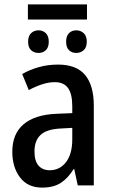

<svg xmlns="http://www.w3.org/2000/svg" viewBox="-20 -844 513 874"><path d="M376 -824V-755H107V-824ZM156 -706Q175 -706 188.5 -693Q202 -680 202 -654Q202 -628 188.5 -615.5Q175 -603 156 -603Q135 -603 121.5 -615.5Q108 -628 108 -654Q108 -680 121.5 -693Q135 -706 156 -706ZM327 -706Q347 -706 361 -693Q375 -680 375 -654Q375 -628 361 -615.5Q347 -603 327 -603Q307 -603 294 -615.5Q281 -628 281 -654Q281 -680 294 -693Q307 -706 327 -706ZM244 -550Q328 -550 367.5 -502.5Q407 -455 407 -363V0H334L318 -74H315Q289 -32 256 -11Q223 10 172 10Q106 10 71 -36.5Q36 -83 36 -153Q36 -235 87.5 -278.5Q139 -322 237 -326L309 -329V-360Q309 -417 289.5 -443.5Q270 -470 230 -470Q202 -470 172.5 -460.5Q143 -451 111 -434L81 -507Q116 -527 157 -538.5Q198 -550 244 -550ZM256 -259Q193 -256 165 -230Q137 -204 137 -155Q137 -111 155.5 -90Q174 -69 206 -69Q252 -69 280.5 -106Q309 -143 309 -210V-262Z"/></svg>

Font: Noto Sans Condensed Medium
Style: Regular
Weight: 500
Width: 3
Designer: Monotype Design Team
Foundry: Monotype Imaging Inc.
Version: Version 2.013; ttfautohint (v1.8.4.7-5d5b)